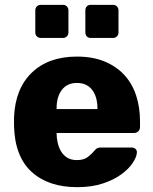

<svg xmlns="http://www.w3.org/2000/svg" viewBox="-20 -764 634 794"><path d="M355 -607Q345 -607 339 -613.5Q333 -620 333 -630V-721Q333 -731 339 -737.5Q345 -744 355 -744H447Q457 -744 463.5 -737.5Q470 -731 470 -721V-630Q470 -620 463.5 -613.5Q457 -607 447 -607ZM149 -607Q139 -607 132.5 -613.5Q126 -620 126 -630V-721Q126 -731 132.5 -737.5Q139 -744 149 -744H240Q250 -744 256.5 -737.5Q263 -731 263 -721V-630Q263 -620 256.5 -613.5Q250 -607 240 -607ZM299 10Q180 10 110.5 -53.5Q41 -117 38 -244V-279Q43 -398 112 -464Q181 -530 298 -530Q364 -530 413 -509.5Q462 -489 494.5 -453.5Q527 -418 543 -369Q559 -320 559 -263V-239Q559 -228 552 -221Q545 -214 534 -214H214Q214 -194 218.5 -174Q223 -154 232.5 -138Q242 -122 258 -112Q274 -102 298 -102Q327 -102 343.5 -115Q360 -128 368 -138Q377 -149 382.5 -151.5Q388 -154 400 -154H524Q534 -154 540.5 -148Q547 -142 546 -132Q545 -115 529 -90.5Q513 -66 482.5 -43.5Q452 -21 406 -5.5Q360 10 299 10ZM214 -313H383V-315Q383 -364 361 -392.5Q339 -421 298 -421Q258 -421 236 -392.5Q214 -364 214 -315Z"/></svg>

Font: Fz Rubik
Style: Bold
Weight: 700
Designer: Hubert and Fischer
Foundry: Hubert and Fischer
Version: Vit hóa bi FontZin.com